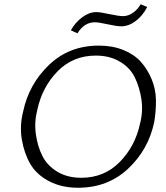

<svg xmlns="http://www.w3.org/2000/svg" viewBox="-20 -879 783 905"><path d="M345 -722 314 -736Q335 -774 368 -798Q401 -822 434 -822Q452 -822 496 -812.5Q540 -803 560 -803Q584 -803 606.5 -818.5Q629 -834 643 -859L674 -846Q652 -804 619 -779.5Q586 -755 552 -755Q530 -755 487.5 -764.5Q445 -774 427 -774Q377 -774 345 -722ZM348 6Q270 6 211 -25Q152 -56 123 -106Q94 -156 83 -221Q72 -286 89 -353Q116 -482 211 -573Q306 -664 446 -664Q510 -664 561 -643.5Q612 -623 643.5 -588Q675 -553 694.5 -506.5Q714 -460 715 -409Q716 -358 707 -304Q680 -174 584 -84Q488 6 348 6ZM363 -41Q471 -41 544 -115Q617 -189 640 -296Q655 -354 646.5 -411Q638 -468 615.5 -514Q593 -560 545 -588.5Q497 -617 432 -617Q324 -617 251.5 -543Q179 -469 156 -362Q141 -304 149 -246.5Q157 -189 180 -143.5Q203 -98 250.5 -69.5Q298 -41 363 -41Z"/></svg>

Font: EauTestInfant Semilight
Style: Italic
Weight: 300
Italic angle: -12°
Designer: Christian Thalmann (Catharsis Fonts)
Version: Version 0.001;PS 000.001;hotconv 1.0.88;makeotf.lib2.5.64775